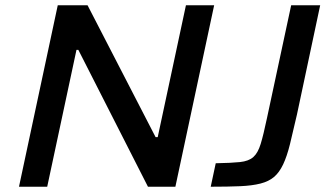

<svg xmlns="http://www.w3.org/2000/svg" viewBox="-20 -708 1236 728"><path d="M52 0 199 -688H312L570 -188H578L685 -688H792L645 0H541L277 -519H270L159 0ZM779 0 798 -89Q857 -90 890 -93.5Q923 -97 940.5 -112.5Q958 -128 968.5 -162.5Q979 -197 992 -259L1084 -688H1194L1106 -274Q1091 -208 1079.5 -161.5Q1068 -115 1053.5 -84.5Q1039 -54 1019 -37Q999 -20 967.5 -12Q936 -4 890.5 -2Q845 0 779 0Z"/></svg>

Font: Saira SemiExpanded Medium
Style: Italic
Weight: 500
Width: 6
Italic angle: -12°
Designer: Hector Gatti with collaboration of the Omnibus-Type team
Foundry: Omnibus-Type
Version: Version 1.101